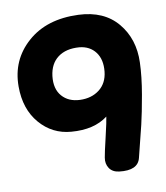

<svg xmlns="http://www.w3.org/2000/svg" viewBox="-84 -765 772 892"><g transform="rotate(-10 302.0 -319.0)"><path d="M391.6 -206.1Q326.2 -156.2 219.7 -165Q130.9 -171.9 72.8 -239.7Q14.6 -307.6 14.6 -414.1Q14.6 -539.1 105.5 -619.6Q196.3 -700.2 345.7 -694.3Q465.8 -689.5 529.3 -613.3Q592.8 -537.1 588.9 -426.8Q586.9 -361.3 572.3 -277.3Q557.6 -193.4 544.9 -140.1Q532.2 -86.9 507.8 8.8Q494.1 66.4 406.2 55.7Q375 51.8 360.8 30.3Q346.7 8.8 351.6 -19.5Q354.5 -39.1 372.1 -113.3Q389.6 -187.5 391.6 -206.1ZM419.9 -413.1Q425.8 -469.7 399.4 -504.9Q373 -540 324.2 -544.9Q261.7 -549.8 223.1 -521Q184.6 -492.2 177.7 -434.6Q170.9 -375 201.2 -340.3Q231.4 -305.7 285.2 -303.7Q339.8 -301.8 377 -330.6Q414.1 -359.4 419.9 -413.1Z"/></g></svg>

Font: Gen Jyuu GothicX Heavy
Style: Bold
Weight: 900
Designer: [Source Han Sans]
Ryoko NISHIZUKA  (kana & ideographs); Paul D. Hunt (Latin, Greek & Cyrillic); Wenlong ZHANG  (bopomofo
Version: Version 1.002.20150607